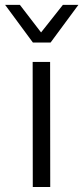

<svg xmlns="http://www.w3.org/2000/svg" viewBox="-62 -749 333 769"><path d="M69.3 0 68.8 -501H138.7L139.2 0ZM69.8 -578.6 -41.5 -729.5H17.6L102.5 -619.1L189.9 -729.5H252L140.6 -578.6Z"/></svg>

Font: Ride Light
Style: Regular
Weight: 300
Version: Version 3.000